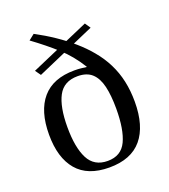

<svg xmlns="http://www.w3.org/2000/svg" viewBox="-132 -804 802 911"><g transform="rotate(-20 268.5 -348.5)"><path d="M265 11Q156 11 102 -52.5Q48 -116 48 -233Q48 -352 102.5 -415.5Q157 -479 265 -479Q284 -479 297.5 -477.5Q311 -476 326 -474V-476Q286 -541 233.5 -588.5Q181 -636 114 -685L143 -708Q192 -682 236.5 -652Q281 -622 319 -589Q357 -556 386 -521Q419 -482 441 -438Q463 -394 473.5 -345.5Q484 -297 484 -242Q484 -119 429.5 -54Q375 11 265 11ZM268 -21Q336 -21 363 -78Q390 -135 390 -241Q390 -308 379 -354Q368 -400 342 -424Q316 -448 270 -448Q200 -448 171 -393.5Q142 -339 142 -237Q142 -134 171 -77.5Q200 -21 268 -21ZM109 -513 89 -541 388 -671 407 -643Z"/></g></svg>

Font: Frank Ruhl Libre
Style: Regular
Weight: 400
Designer: Yanek Iontef
Foundry: Fontef
Version: Version 6.004